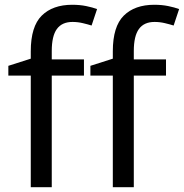

<svg xmlns="http://www.w3.org/2000/svg" viewBox="-20 -785 771 805"><path d="M332 -468H197V0H109V-468H15V-509L109 -539V-570Q109 -674 155 -719.5Q201 -765 283 -765Q315 -765 341.5 -759.5Q368 -754 387 -747L364 -678Q348 -683 327 -688Q306 -693 284 -693Q240 -693 218.5 -663.5Q197 -634 197 -571V-536H332ZM676 -468H541V0H453V-468H359V-509L453 -539V-570Q453 -674 499 -719.5Q545 -765 627 -765Q659 -765 685.5 -759.5Q712 -754 731 -747L708 -678Q692 -683 671 -688Q650 -693 628 -693Q584 -693 562.5 -663.5Q541 -634 541 -571V-536H676Z"/></svg>

Font: Go Noto Kurrent-Regular
Style: Regular
Weight: 400
Designer: Monotype Design Team
Foundry: Monotype Imaging Inc.
Version: Version 2.012; ttfautohint (v1.8.4.7-5d5b)